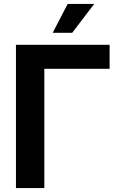

<svg xmlns="http://www.w3.org/2000/svg" viewBox="-20 -955 607 975"><path d="M536.6 -727.5V-605.5H205.1V0H61V-727.5ZM247.6 -788.6 323.7 -935.1H458.5L346.7 -788.6Z"/></svg>

Font: Inter Cardless Tabular Bold
Style: Bold
Weight: 700
Designer: Rasmus Andersson
Foundry: rsms
Version: Version 4.000;git-4fc901f